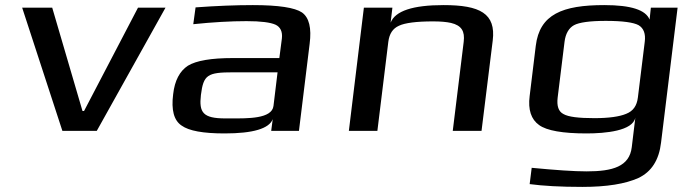

<svg xmlns="http://www.w3.org/2000/svg" viewBox="-20 -514 2719 754"><path d="M630 -484H522L310 -78H304L185 -484H67L225 0H360Z M1154 0 1196 -342C1204 -404 1194 -445 1166 -465C1138 -484 1074 -494 973 -494C906 -494 830 -491 748 -485L739 -419C816 -427 887 -431 948 -431C1005 -431 1042 -426 1062 -417C1081 -408 1090 -390 1087 -363L1077 -286H895C809 -286 751 -276 718 -256C686 -235 666 -198 660 -144C652 -82 663 -41 693 -21C722 0 778 10 862 10C974 10 1037 -9 1051 -46L1045 0ZM769 -141C779 -220 794 -230 896 -230H1070L1054 -98C1048 -47 952 -49 888 -49H865C777 -49 761 -72 769 -141Z M1722 -494C1601 -494 1532 -471 1514 -425L1521 -484H1409L1350 0H1462L1505 -350C1509 -381 1522 -402 1547 -413C1570 -424 1615 -430 1681 -430C1710 -430 1733 -428 1751 -424C1793 -414 1806 -391 1801 -350L1758 0H1871L1915 -355C1928 -461 1865 -494 1722 -494Z M2084 -334 2060 -137C2053 -83 2066 -45 2097 -23C2127 -1 2190 10 2283 10C2358 10 2465 0 2475 -52L2461 64C2452 140 2386 159 2284 159C2234 159 2162 154 2068 145L2060 209C2112 216 2181 220 2267 220C2363 220 2436 208 2487 185C2538 161 2568 115 2576 46L2641 -484H2536L2531 -437C2516 -475 2458 -494 2353 -494C2189 -494 2099 -458 2084 -334ZM2485 -131C2481 -99 2467 -78 2439 -67C2413 -56 2371 -50 2314 -50C2252 -50 2212 -55 2193 -66C2173 -76 2166 -98 2170 -131L2197 -350C2201 -382 2214 -404 2234 -415C2254 -426 2296 -432 2359 -432C2425 -432 2468 -426 2488 -415C2508 -403 2516 -381 2512 -350Z"/></svg>

Font: Gamestation Extended
Style: Italic
Weight: 400
Width: 7
Designer: Jonas Hecksher
Foundry: Jonas Hecksher, Playtypeª, e-types AS
Version: Version 1.003